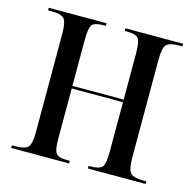

<svg xmlns="http://www.w3.org/2000/svg" viewBox="-85 -622 717 709"><g transform="rotate(15 274.0 -268.0)"><path d="M17 0V-10H30Q66 -10 78 -22Q90 -34 90 -81V-455Q90 -502 78 -514Q66 -526 30 -526H17V-536H238V-526H230Q196 -526 186 -514Q176 -502 176 -455V-280H372V-455Q372 -502 362 -514Q352 -526 317 -526H310V-536H531V-526H519Q483 -526 470.5 -514Q458 -502 458 -455V-81Q458 -35 470.5 -22.5Q483 -10 521 -10H531V0H310V-10H317Q352 -10 362 -22.5Q372 -35 372 -81V-270H176V-81Q176 -50 180 -34.5Q184 -19 196.5 -14.5Q209 -10 233 -10H238V0Z"/></g></svg>

Font: Noto Serif Display ExtraCondensed
Style: Regular
Weight: 400
Width: 2
Designer: Monotype Design Team
Foundry: Monotype Imaging Inc.
Version: Version 2.009